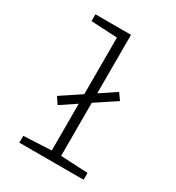

<svg xmlns="http://www.w3.org/2000/svg" viewBox="-182 -869 894 978"><g transform="rotate(30 265.0 -380.0)"><path d="M82 0H460V-40L300 -48V-360L420 -440L393 -478L300 -416V-760H91V-720L245 -712V-379L129 -302L155 -263L245 -323V-48L82 -40Z"/></g></svg>

Font: Noto Sans Mono Condensed Light
Style: Regular
Weight: 300
Width: 3
Designer: Monotype Design Team
Foundry: Monotype Imaging Inc.
Version: Version 2.014